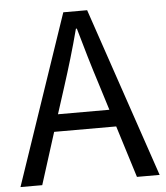

<svg xmlns="http://www.w3.org/2000/svg" viewBox="-52 -780 712 826"><g transform="rotate(-5 303.5 -366.5)"><path d="M168 -224H436L506 0H604L355 -733H252L3 0H97ZM378 -410 413 -298H191L227 -410C254 -494 277 -570 300 -658H304C328 -573 351 -494 378 -410Z"/></g></svg>

Font: Spoqa Han Sans Neo
Style: Regular
Weight: 400
Designer: [Spoqa Han Sans Neo] Dong-huui Kim ___ Younghwa Kang ___ Yujin Lee ___ [Noto Sans] Ryoko NISHIZUKA ____ (kana & ideograp
Foundry: Spoqa (http://www.spoqa-han-sans.com)
Version: Version 1.100;hotconv 1.0.109;makeotfexe 2.5.65596